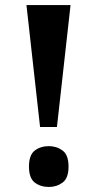

<svg xmlns="http://www.w3.org/2000/svg" viewBox="-20 -734 385 762"><path d="M139 -230 85 -714H260L206 -230ZM174 8Q141 8 118 -9.5Q95 -27 95 -73Q95 -119 118 -136.5Q141 -154 174 -154Q205 -154 228.5 -136.5Q252 -119 252 -73Q252 -27 228.5 -9.5Q205 8 174 8Z"/></svg>

Font: Noto Serif Ethiopic Condensed ExtraBold
Style: Regular
Weight: 800
Width: 3
Designer: Monotype Design Team
Foundry: Monotype Imaging Inc.
Version: Version 2.102; ttfautohint (v1.8.4.7-5d5b)